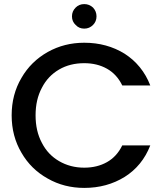

<svg xmlns="http://www.w3.org/2000/svg" viewBox="-20 -913 813 939"><path d="M37 -349C37 -349 37 -349 37 -349C37 -281 53 -220 85 -166C116 -112 159 -70 213 -40C267 -9 327 6 392 6C392 6 392 6 392 6C466 6 532 -12 590 -48C647 -84 689 -135 715 -202C715 -202 578 -202 578 -202C578 -202 578 -202 578 -202C560 -165 535 -138 503 -120C471 -102 434 -93 392 -93C392 -93 392 -93 392 -93C346 -93 305 -104 269 -125C233 -146 205 -175 185 -214C164 -253 154 -298 154 -349C154 -349 154 -349 154 -349C154 -400 164 -445 185 -484C205 -523 233 -552 269 -573C305 -594 346 -604 392 -604C392 -604 392 -604 392 -604C434 -604 471 -595 503 -577C535 -559 560 -532 578 -495C578 -495 715 -495 715 -495C715 -495 715 -495 715 -495C689 -562 647 -613 590 -650C532 -686 466 -704 392 -704C392 -704 392 -704 392 -704C327 -704 268 -689 214 -659C159 -628 116 -586 85 -532C53 -478 37 -417 37 -349ZM392 -773C392 -773 392 -773 392 -773C409 -773 423 -779 435 -791C446 -802 452 -816 452 -833C452 -833 452 -833 452 -833C452 -850 446 -864 435 -876C423 -887 409 -893 392 -893C392 -893 392 -893 392 -893C375 -893 361 -887 350 -876C338 -864 332 -850 332 -833C332 -833 332 -833 332 -833C332 -816 338 -802 350 -791C361 -779 375 -773 392 -773Z"/></svg>

Font: Girnar Poppins
Style: Medium
Weight: 500
Designer: Ninad Kale (Devanagari), Jonny Pinhorn (Latin)
Foundry: Indian Type Foundry
Version: ""